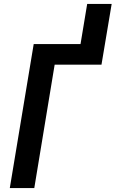

<svg xmlns="http://www.w3.org/2000/svg" viewBox="-20 -960 590 980"><path d="M30 0 152 -735H391L425 -940H550L498 -630H259L155 0Z"/></svg>

Font: Iosevka Curly XBdObl
Style: Regular
Weight: 800
Italic angle: -9°
Monospace: yes
Designer: Belleve Invis
Foundry: Belleve Invis
Version: Version 11.1.0; ttfautohint (v1.8.3)